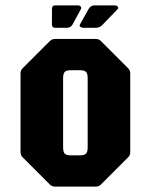

<svg xmlns="http://www.w3.org/2000/svg" viewBox="-20 -695 562 715"><path d="M185 0Q173.5 0 165 -8.5L65 -108.5Q56.5 -116.5 56.5 -128.5V-421.5Q56.5 -433.5 65 -441.5L165 -541.5Q173.5 -550 185 -550H336.5Q348.5 -550 356.5 -541.5L456.5 -441.5Q465 -433.5 465 -421.5V-128.5Q465 -116.5 456.5 -108.5L356.5 -8.5Q348.5 0 336.5 0ZM243.5 -116.5H278.5Q294.5 -116.5 300.5 -123Q306.5 -129.5 306.5 -146V-404Q306.5 -420.5 300.5 -427Q294.5 -433.5 278.5 -433.5H243.5Q227 -433.5 221 -427Q215 -420.5 215 -404V-146Q215 -129.5 221 -123Q227 -116.5 243.5 -116.5ZM290 -591.5Q283.5 -591.5 279.2 -595.2Q275 -599 277.5 -603.5L310 -661.5Q318 -675 331 -675H406Q414 -675 418.2 -670.5Q422.5 -666 418.5 -661.5L362.5 -603.5Q352 -591.5 337.5 -591.5ZM186 -591.5Q173.5 -591.5 173.5 -603.5V-661.5Q173.5 -675 186 -675H269Q276.5 -675 280.2 -671Q284 -667 281.5 -661.5L250 -603.5Q243 -591.5 229 -591.5Z"/></svg>

Font: Jaro
Style: Regular
Weight: 400
Designer: Agyei Archer, Celine Hurka, Mirko Velimirović
Version: Version 1.000